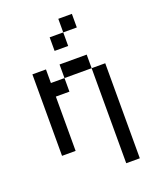

<svg xmlns="http://www.w3.org/2000/svg" viewBox="-177 -922 991 1208"><g transform="rotate(-20 318.0 -318.0)"><path d="M90.9 -545.5V0H181.8V-363.6H272.7V-454.5H181.8V-545.5ZM272.7 -545.5V-454.5H454.5V-545.5ZM454.5 -454.5V181.8H545.5V-454.5ZM363.6 -818.2V-727.3H454.5V-818.2ZM272.7 -727.3V-636.4H363.6V-727.3Z"/></g></svg>

Font: Departure Mono
Style: Regular
Weight: 400
Monospace: yes
Designer: Helena Zhang
Version: Version 1.500;Glyphs 3.3.1 (3343)